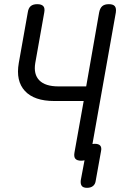

<svg xmlns="http://www.w3.org/2000/svg" viewBox="-20 -760 640 920"><path d="M381 -276H240Q144 -276 99.5 -324Q55 -372 70 -458L113 -700Q116 -721 127 -730.5Q138 -740 158.5 -740Q179 -740 187.5 -730.5Q196 -721 192 -700L149 -458Q140 -404 168.5 -375Q197 -346 260 -346H393L455 -700Q459 -721 470 -730.5Q481 -740 501.5 -740Q522 -740 530 -730.5Q538 -721 535 -700L423 -70Q428 -71 434 -71Q453 -71 460.5 -62Q468 -53 464 -35L439 104Q437 122 426 131Q415 140 397 140Q379 140 372 131Q365 122 367 104L385 8Q378 10 369 10Q349 10 341 0.5Q333 -9 337 -30Z"/></svg>

Font: Maple Mono NL Light
Style: Italic
Weight: 300
Italic angle: -10°
Monospace: yes
Designer: subframe7536
Version: Version 7.000